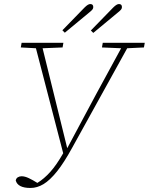

<svg xmlns="http://www.w3.org/2000/svg" viewBox="-20 -888 737 951"><path d="M485 -653 489 -676H697L693 -653L610 -649L338 -157Q297 -82 262 -38.5Q227 5 195.5 24Q164 43 131 43Q68 43 58 6Q60 -5 68.5 -10Q77 -15 87 -15Q103 -15 123 -5.5Q143 4 165 18Q198 -2 229 -36.5Q260 -71 293 -129L158 -649L83 -653L87 -676H294L290 -653L191 -649L313 -154L457 -423L580 -649ZM289 -738 399 -851Q416 -868 427 -868Q442 -868 442 -853Q442 -846 437.5 -840.5Q433 -835 423 -827L301 -726ZM430 -737 541 -851Q558 -868 569 -868Q584 -868 584 -853Q584 -846 579.5 -840.5Q575 -835 565 -827L442 -725Z"/></svg>

Font: Source Serif 4 SmText ExtraLight
Style: Italic
Weight: 200
Italic angle: -12°
Designer: Frank Grießhammer
Foundry: Adobe
Version: Version 4.005;hotconv 1.1.0;makeotfexe 2.6.0